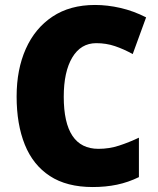

<svg xmlns="http://www.w3.org/2000/svg" viewBox="-20 -744 637 774"><path d="M368 -570Q306 -570 271.5 -512.5Q237 -455 237 -354Q237 -144 377 -144Q420 -144 460 -157Q500 -170 540 -189V-30Q497 -9 451.5 0.5Q406 10 354 10Q249 10 181 -34.5Q113 -79 80 -161Q47 -243 47 -355Q47 -464 84 -547Q121 -630 191.5 -677Q262 -724 363 -724Q413 -724 465.5 -712Q518 -700 569 -674L515 -526Q479 -546 443.5 -558Q408 -570 368 -570Z"/></svg>

Font: Noto Sans Gurmukhi UI SemiCondensed Black
Style: Regular
Weight: 900
Width: 4
Designer: Jelle Bosma - Monotype Design Team
Foundry: Monotype Imaging Inc.
Version: Version 2.004; ttfautohint (v1.8.4.7-5d5b)